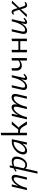

<svg xmlns="http://www.w3.org/2000/svg" viewBox="2084 -2840 1045 5254"><g transform="rotate(-90 2607.0 -213.5)"><path d="M369 -419Q419 -419 439 -377.5Q459 -336 439 -253L379 0H317L375 -247Q388 -310 378.5 -335.5Q369 -361 341 -361Q284 -361 206.5 -260Q129 -159 93 0H32L128 -414H187L147 -240Q196 -326 255 -372.5Q314 -419 369 -419Z M820 -416Q899 -416 929 -366Q959 -316 943 -233Q923 -134 861.5 -65Q800 4 722 4Q656 4 617 -40L543 289H482L617 -319Q581 -302 552 -280L536 -309Q574 -339 628 -366L650 -466L708 -473L694 -392Q763 -416 820 -416ZM878 -218Q909 -367 791 -367Q746 -367 686 -347L628 -92Q666 -44 720 -44Q774 -44 818 -92Q862 -140 878 -218Z M1354 -414H1425L1335 0H1275L1303 -122Q1262 -64 1209 -29.5Q1156 5 1105 5Q1049 5 1023.5 -37.5Q998 -80 1011 -140Q1033 -251 1137.5 -332.5Q1242 -414 1354 -414ZM1130 -49Q1191 -49 1254.5 -121.5Q1318 -194 1336 -278L1354 -363H1347Q1257 -363 1175.5 -297.5Q1094 -232 1076 -140Q1068 -98 1083 -73.5Q1098 -49 1130 -49Z M1741 -222Q1782 -199 1829 -128L1912 0H1827L1767 -101Q1737 -152 1708.5 -170.5Q1680 -189 1635 -189H1599V0H1532V-706L1599 -716V-240H1657Q1671 -240 1691 -238L1826 -414H1912Z M2576 -419Q2632 -419 2652.5 -377.5Q2673 -336 2653 -253L2593 0H2531L2589 -247Q2617 -361 2551 -361Q2527 -361 2498 -344Q2469 -327 2436 -291Q2403 -255 2371 -186Q2339 -117 2316 -26L2310 0H2249L2307 -247Q2320 -308 2310.5 -334.5Q2301 -361 2274 -361Q2217 -361 2141 -261Q2065 -161 2028 -1V0H1967L2063 -414H2122L2083 -242Q2131 -327 2189 -373Q2247 -419 2301 -419Q2348 -419 2368 -382Q2388 -345 2374 -270Q2461 -419 2576 -419Z M3191 -95 3213 -69Q3145 5 3089 5Q3030 5 3048 -72L3065 -150Q3020 -72 2967 -33.5Q2914 5 2860 5Q2809 5 2785 -31.5Q2761 -68 2779 -146L2840 -414H2902L2842 -152Q2817 -49 2883 -49Q2951 -49 3014.5 -142Q3078 -235 3117 -414H3176L3104 -89Q3094 -49 3120 -49Q3143 -49 3191 -95Z M3577 -409 3645 -420V0H3577V-193Q3516 -139 3436 -139Q3375 -139 3338 -177.5Q3301 -216 3301 -282V-409L3367 -420V-305Q3367 -251 3392.5 -220.5Q3418 -190 3463 -190Q3535 -190 3577 -235Z M4108 -409 4175 -420V0H4108V-182H3868V0H3801V-409L3868 -420V-233H4108Z M4724 -95 4746 -69Q4678 5 4622 5Q4563 5 4581 -72L4598 -150Q4553 -72 4500 -33.5Q4447 5 4393 5Q4342 5 4318 -31.5Q4294 -68 4312 -146L4373 -414H4435L4375 -152Q4350 -49 4416 -49Q4484 -49 4547.5 -142Q4611 -235 4650 -414H4709L4637 -89Q4627 -49 4653 -49Q4676 -49 4724 -95Z M5109 -43Q5137 -43 5160 -66L5182 -40Q5137 5 5087 5Q5028 5 5004 -83L4982 -165L4833 3L4764 -8L4968 -213L4933 -313Q4922 -348 4912.5 -359.5Q4903 -371 4889 -371Q4866 -371 4846 -352L4830 -378Q4869 -419 4911 -419Q4937 -419 4956 -399Q4975 -379 4989 -330L5010 -256L5149 -416L5214 -405L5024 -209L5060 -100Q5070 -67 5082 -55Q5094 -43 5109 -43Z"/></g></svg>

Font: EauTestInfant
Style: Italic
Weight: 400
Italic angle: -12°
Designer: Christian Thalmann (Catharsis Fonts)
Version: Version 0.001;PS 000.001;hotconv 1.0.88;makeotf.lib2.5.64775